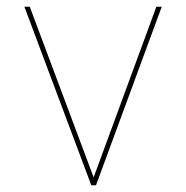

<svg xmlns="http://www.w3.org/2000/svg" viewBox="-20 -551 554 571"><path d="M461 -531 265.5 0H251.5L52.5 -531H68.5L260 -19.5H257L445 -531Z"/></svg>

Font: Epilogue Thin
Style: Regular
Weight: 250
Designer: Tyler Finck
Foundry: Etcetera Type Co
Version: Version 2.111